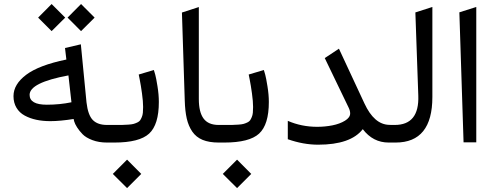

<svg xmlns="http://www.w3.org/2000/svg" viewBox="-20 -712 2466 959"><path d="M231.4 -106.9Q193.4 -106.9 161.4 -113.8Q129.4 -120.6 103.3 -134.8Q77.1 -148.9 62.3 -173.8Q47.4 -198.7 47.4 -231.9Q47.4 -291 111.3 -338.9Q175.3 -386.7 311.5 -414.6L304.7 -472.2L383.8 -490.7L412.1 -200.2Q419.4 -137.2 443.6 -112.5Q467.8 -87.9 514.6 -87.9H532.7Q541.5 -87.9 541.5 -52.7V-36.1Q541.5 0 532.7 0H514.2Q473.6 0 441.4 -12.2Q409.2 -24.4 392.6 -41.5Q376 -58.6 365 -75.9Q354 -93.3 350.6 -105.5L347.7 -117.7Q280.3 -106.9 231.4 -106.9ZM336.9 -201.2 321.8 -335.4Q127.9 -299.3 127.9 -238.3Q127.9 -189 213.9 -189Q278.3 -189 336.9 -201.2ZM384.8 -691.9 452.6 -624 384.8 -556.6 317.4 -624ZM237.8 -691.9 305.7 -624 237.8 -556.6 170.4 -624Z M551.3 0H528.3Q516.6 0 512.7 -8.5Q508.8 -17.1 508.8 -36.1V-52.7Q508.8 -71.8 512.5 -79.8Q516.1 -87.9 527.3 -87.9H553.2Q578.1 -87.9 592 -88.1Q606 -88.4 622.6 -89.6Q639.2 -90.8 647.7 -93.3Q656.2 -95.7 666 -100.3Q675.8 -105 679.9 -111.1Q684.1 -117.2 688.2 -127Q692.4 -136.7 693.6 -148.9Q694.8 -161.1 694.8 -177.7Q694.8 -205.1 689.2 -245.6Q683.6 -286.1 678.2 -313L672.9 -339.8L748.5 -362.3Q751.5 -353.5 755.6 -338.4Q759.8 -323.2 766.6 -281.2Q773.4 -239.3 773.4 -202.6Q773.4 -89.4 724.9 -44.7Q676.3 0 551.3 0ZM614.7 85.4 685.5 156.7 614.7 227.5 543.5 156.7Z M1082 -87.9Q1090.8 -87.9 1090.8 -52.7V-36.1Q1090.8 0 1082 0H1072.3Q1024.4 0 991.9 -13.4Q959.5 -26.9 940.4 -54.7Q921.4 -82.5 912.8 -119.9Q904.3 -157.2 902.8 -210.4L888.7 -649.4L973.1 -676.8V-217.3Q973.1 -151.9 996.8 -119.9Q1020.5 -87.9 1071.8 -87.9Z M1100.6 0H1077.6Q1065.9 0 1062 -8.5Q1058.1 -17.1 1058.1 -36.1V-52.7Q1058.1 -71.8 1061.8 -79.8Q1065.4 -87.9 1076.7 -87.9H1102.5Q1127.4 -87.9 1141.4 -88.1Q1155.3 -88.4 1171.9 -89.6Q1188.5 -90.8 1197 -93.3Q1205.6 -95.7 1215.3 -100.3Q1225.1 -105 1229.2 -111.1Q1233.4 -117.2 1237.5 -127Q1241.7 -136.7 1242.9 -148.9Q1244.1 -161.1 1244.1 -177.7Q1244.1 -205.1 1238.5 -245.6Q1232.9 -286.1 1227.5 -313L1222.2 -339.8L1297.9 -362.3Q1300.8 -353.5 1304.9 -338.4Q1309.1 -323.2 1315.9 -281.2Q1322.8 -239.3 1322.8 -202.6Q1322.8 -89.4 1274.2 -44.7Q1225.6 0 1100.6 0ZM1164.1 85.4 1234.9 156.7 1164.1 227.5 1092.8 156.7Z M1936.5 -87.9Q1945.3 -87.9 1945.3 -52.7V-36.1Q1945.3 0 1936.5 0H1921.4Q1842.8 0 1792 -66.9Q1731.9 10.7 1568.8 10.7Q1495.1 10.7 1417.5 -16.6V-108.4Q1485.8 -78.6 1564.5 -78.6Q1603.5 -78.6 1640.4 -85.9Q1677.2 -93.3 1703.1 -109.1Q1729 -125 1729 -145.5Q1729 -159.2 1721.2 -174.8L1602.1 -421.9L1672.9 -468.8L1800.3 -195.3Q1848.6 -90.8 1922.9 -88.4Z M1931.2 -87.9H1951.7Q2074.7 -87.9 2069.3 -234.4L2054.7 -649.9L2139.6 -677.2V-227.5Q2139.6 0 1956.1 0H1931.2Q1907.7 0 1907.7 -36.1V-52.7Q1907.7 -87.9 1931.2 -87.9Z M2274.4 -650.4 2358.9 -677.2V-1H2295.4Z"/></svg>

Font: Samim FD
Style: FD
Weight: 400
Foundry: DejaVu fonts team - Redesigned by Saber Rastikerdar
Version: Version 4.0.5